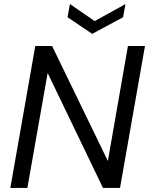

<svg xmlns="http://www.w3.org/2000/svg" viewBox="-20 -927 735 947"><path d="M31 0 154 -700H237L512 -133L611 -700H695L572 0H488L215 -567L115 0ZM599 -907 587 -842 435 -760 313 -842 325 -907 447 -823Z"/></svg>

Font: DM Sans 20pt
Style: Italic
Weight: 400
Italic angle: -10°
Version: Version 4.004;gftools[0.9.30]